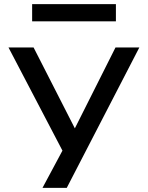

<svg xmlns="http://www.w3.org/2000/svg" viewBox="-20 -726 715 926"><path d="M185 180 305 -44V46L21 -497H142L341 -107L537 -497H652L302 180ZM135 -623V-706H539V-623Z"/></svg>

Font: Nunito Sans 7pt Expanded Medium
Style: Regular
Weight: 500
Width: 7
Designer: Vernon Adams
Foundry: Vernon Adams
Version: Version 3.101;gftools[0.9.27]